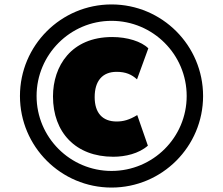

<svg xmlns="http://www.w3.org/2000/svg" viewBox="-20 -780 1006 866"><path d="M483 66C711 66 896 -119 896 -347C896 -575 711 -760 483 -760C255 -760 70 -575 70 -347C70 -119 255 66 483 66ZM491 -73C545 -73 606 -87 647 -123L599 -261C563 -239 536 -232 506 -232C442 -232 407 -271 407 -342C407 -415 442 -456 506 -456C547 -456 574 -444 598 -422L649 -562C618 -593 554 -613 486 -613C301 -613 219 -482 219 -345C219 -183 321 -73 491 -73ZM483 -9C297 -9 145 -160 145 -347C145 -534 297 -686 483 -686C670 -686 822 -534 822 -347C822 -160 670 -9 483 -9Z"/></svg>

Font: Finlandica Black
Style: Regular
Weight: 900
Designer: Niklas Ekholm, Juho Hiilivirta, Jaakko Suomalainen
Foundry: Helsinki Type Studio
Version: Version 2.000;Glyphs 3.2 (3202)